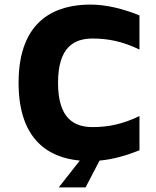

<svg xmlns="http://www.w3.org/2000/svg" viewBox="-20 -695 682 837"><path d="M384 -527C453 -527 515 -514 588 -479V-628C518 -656 445 -675 374 -675C231 -675 61 -616 61 -334C61 -81 197 -7 328 5L236 122H353L414 5C472 0 531 -17 588 -40V-189C515 -154 453 -141 384 -141C305 -141 233 -176 233 -334C233 -492 305 -527 384 -527Z"/></svg>

Font: Maven Pro
Style: Black
Weight: 900
Designer: Joe Prince
Foundry: Joe Prince
Version: Version 1.003